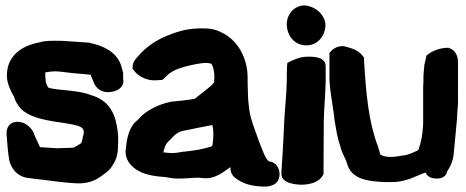

<svg xmlns="http://www.w3.org/2000/svg" viewBox="-20 -672 1726 711"><path d="M5 -166C7 -134 10 -103 15 -75L16 -73V-72C25 -44 45 -19 82 -13H85C93 -12 118 -8 133 -7C180 -1 223 5 265 7C297 8 326 1 351 -17C366 -28 388 -40 401 -67C412 -84 417 -107 417 -128C417 -142 419 -162 416 -184C409 -242 391 -294 326 -317H325C318 -319 312 -322 309 -323H307L306 -324C282 -331 260 -334 232 -337C210 -339 175 -342 160 -347C156 -351 153 -358 150 -366C149 -375 147 -392 148 -404C155 -405 161 -406 169 -407C175 -407 182 -408 185 -408C213 -407 239 -401 275 -399C286 -398 302 -397 316 -395C316 -395 317 -393 317 -392V-391L331 -358L332 -357C342 -339 363 -329 385 -331C404 -332 434 -341 437 -369V-371C437 -373 437 -375 436 -381V-402C434 -411 431 -421 428 -431C411 -480 362 -503 313 -513L312 -514L206 -521H197C176 -521 146 -522 126 -515C125 -514 116 -514 112 -512H111C98 -508 83 -504 67 -495C43 -482 9 -454 6 -402C3 -371 15 -347 24 -328L32 -314C35 -301 43 -287 54 -273C62 -263 72 -257 82 -251C138 -220 219 -221 269 -206C282 -201 288 -197 290 -188V-177C290 -177 290 -175 289 -173V-172L288 -171C284 -154 286 -155 281 -142C272 -136 263 -131 252 -125L191 -123L128 -127L108 -171C103 -194 72 -227 35 -220C6 -214 2 -187 5 -166Z M445 -110C445 -94 451 -76 465 -61C495 -28 539 -21 582 -17H585C598 -17 614 -9 655 -11C681 -11 708 -16 725 -13C734 -12 741 -12 747 -12H749C787 -15 817 -43 833 -53C834 -46 832 -24 857 -9C877 5 901 15 939 18H941C942 18 946 19 956 19C972 20 1013 16 1015 -23C1017 -41 1008 -65 985 -73L977 -74C963 -81 952 -117 937 -154C926 -188 907 -230 903 -267L900 -292C898 -310 898 -343 897 -364V-384C897 -458 860 -524 800 -552C777 -564 757 -567 727 -567C679 -567 644 -558 602 -541C563 -526 520 -499 490 -462C484 -456 471 -443 471 -424V-417L475 -412C494 -386 530 -371 562 -375L581 -376L588 -382L598 -392C615 -408 634 -418 684 -430C715 -437 745 -442 758 -437H760L762 -436C764 -436 777 -414 773 -371V-370C773 -360 743 -340 701 -306C671 -301 641 -298 611 -295L610 -294H608C567 -285 526 -265 498 -237V-236C492 -230 487 -225 481 -220V-219H480C454 -192 448 -148 445 -111ZM585 -108C585 -111 587 -118 592 -131C598 -146 604 -147 622 -167C632 -177 643 -184 656 -187C693 -195 731 -202 766 -209C772 -191 771 -156 766 -131C738 -120 697 -114 658 -110H657C641 -107 627 -105 619 -105C608 -106 595 -106 585 -108Z M1022 -29C1022 7 1072 11 1094 12C1122 12 1159 6 1175 -22L1178 -27V-32C1178 -90 1179 -157 1179 -225C1180 -273 1185 -320 1186 -371V-427C1186 -459 1147 -463 1118 -462C1094 -462 1072 -453 1056 -445L1044 -439L1043 -426C1042 -408 1042 -391 1042 -374C1041 -318 1034 -262 1032 -213C1029 -137 1025 -79 1022 -33ZM1042 -582C1042 -543 1068 -504 1115 -504C1156 -504 1182 -538 1185 -573V-584C1182 -614 1154 -647 1109 -652C1069 -652 1042 -619 1042 -582Z M1200 -375C1202 -341 1209 -297 1214 -265C1216 -251 1218 -239 1218 -235V-232C1224 -198 1228 -165 1240 -131C1246 -103 1263 -80 1265 -66L1266 -65V-63C1285 -3 1355 -1 1399 2H1401C1412 2 1424 3 1439 2C1489 1 1536 -28 1556 -33C1567 -8 1596 -11 1603 -11C1614 -11 1632 -18 1636 -37L1637 -39C1648 -55 1658 -78 1660 -101C1664 -143 1668 -185 1672 -228L1673 -247L1676 -287V-305C1677 -317 1675 -326 1676 -331V-440C1676 -455 1673 -482 1646 -493L1641 -495H1635C1609 -494 1585 -485 1568 -473L1559 -466L1557 -456C1557 -453 1553 -440 1551 -429V-425C1551 -422 1548 -400 1548 -384C1548 -370 1548 -358 1547 -350V-213C1545 -173 1540 -147 1529 -116C1510 -107 1492 -98 1472 -96H1471C1444 -91 1409 -86 1388 -100C1386 -108 1384 -116 1381 -124V-127L1379 -131C1345 -222 1335 -325 1328 -452V-459L1323 -465C1307 -488 1277 -494 1265 -498C1240 -507 1218 -495 1207 -484L1200 -476Z"/></svg>

Font: Vapor
Style: Blk
Weight: 900
Foundry: Cannot Into Space Fonts
Version: Version 0.179